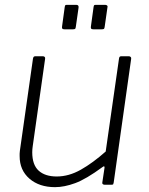

<svg xmlns="http://www.w3.org/2000/svg" viewBox="-20 -762 613 792"><path d="M207 10Q142 10 101.5 -25Q61 -60 61 -118Q61 -123 61 -128.5Q61 -134 62 -140L116 -520Q117 -526 119.5 -528Q122 -530 126 -530H156Q162 -530 164.5 -527Q167 -524 166 -519L115 -159Q114 -152 113.5 -146Q113 -140 113 -134Q113 -82 139.5 -58Q166 -34 214 -34Q264 -34 313.5 -62Q363 -90 416 -137L471 -521Q472 -527 474.5 -528.5Q477 -530 481 -530H511Q516 -530 519 -527Q522 -524 521 -519L449 -9Q448 -4 447 -2Q446 0 440 0H411Q407 0 404 -2.5Q401 -5 402 -9L411 -69Q412 -74 410 -75.5Q408 -77 403 -73Q335 -23 290 -6.5Q245 10 207 10ZM304 -730 293 -653Q292 -645 290 -643Q288 -641 279 -641H247Q239 -641 237 -644Q235 -647 236 -653L247 -733Q248 -739 249.5 -740.5Q251 -742 256 -742H295Q300 -742 302.5 -739Q305 -736 304 -730ZM423 -730 412 -653Q411 -645 409 -643Q407 -641 398 -641H366Q358 -641 356 -644Q354 -647 355 -653L366 -733Q367 -739 368.5 -740.5Q370 -742 375 -742H414Q419 -742 422 -739Q425 -736 423 -730Z"/></svg>

Font: Libre Franklin ExtraLight
Style: Italic
Weight: 250
Italic angle: -8°
Designer: Pablo Impallari, Rodrigo Fuenzalida, Nhung Nguyen
Foundry: Impallari Type
Version: Version 3.000